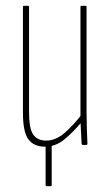

<svg xmlns="http://www.w3.org/2000/svg" viewBox="-20 -499 376 661"><path d="M141 142Q137 142 137 138V-5H158V138Q158 142 155 142ZM135 6Q97 6 78 -19Q59 -44 59 -111V-475Q59 -479 62 -479H76Q80 -479 80 -475V-113Q80 -56 94.5 -35.5Q109 -15 139 -15Q172 -15 202.5 -41.5Q233 -68 262 -106V-80Q232 -44 201.5 -19Q171 6 135 6ZM265 0Q262 0 261 -4Q260 -27 258.5 -52.5Q257 -78 257 -93V-96V-475Q257 -479 260 -479H274Q278 -479 278 -475V-111Q278 -83 279 -56Q280 -29 281 -4Q281 0 277 0Z"/></svg>

Font: Sofia Sans Extra Condensed Thin
Style: Regular
Weight: 250
Version: Version 4.100